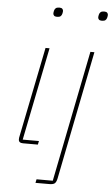

<svg xmlns="http://www.w3.org/2000/svg" viewBox="-61 -762 587 1002"><g transform="rotate(5 232.5 -261.0)"><path d="M200 -673Q189 -673 184.5 -678Q180 -683 180 -689Q180 -692 180.5 -695.5Q181 -699 182 -703Q184 -712 190 -717Q196 -722 209 -722Q220 -722 224.5 -717Q229 -712 229 -706Q229 -703 228.5 -700Q228 -697 227 -692Q225 -683 219 -678Q213 -673 200 -673ZM159 0H81Q70 0 64 -4.5Q58 -9 58 -19Q58 -24 58.5 -27.5Q59 -31 60 -35L155 -506H176L78 -19H163ZM253 181 390 -506H411L277 167Q273 186 265 193Q257 200 236 200H164L168 181ZM435 -673Q424 -673 419.5 -678Q415 -683 415 -689Q415 -692 415.5 -695.5Q416 -699 417 -703Q419 -712 425 -717Q431 -722 444 -722Q455 -722 459.5 -717Q464 -712 464 -706Q464 -703 463.5 -700Q463 -697 462 -692Q460 -683 454 -678Q448 -673 435 -673Z"/></g></svg>

Font: IBM Plex Sans Thin
Style: Italic
Weight: 250
Italic angle: -11.31°
Designer: Mike Abbink, Paul van der Laan, Pieter van Rosmalen
Foundry: Bold Monday
Version: Version 3.201